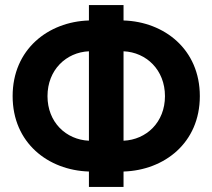

<svg xmlns="http://www.w3.org/2000/svg" viewBox="-20 -740 839 760"><path d="M332 0H469V-61C630 -66 771 -174 771 -359.5C771 -545 630 -654 469 -659V-720H332V-659C171 -654 30 -545 30 -359.5C30 -174 171 -66 332 -61ZM469 -537C559.5 -533 633 -463 633 -359.5C633 -256 559.5 -187 469 -183ZM332 -183C241.5 -187 168 -256 168 -359.5C168 -463 241.5 -533 332 -537Z"/></svg>

Font: Vela Sans ExtBd
Style: Regular
Weight: 800
Designer: Principal design: Mikhail Sharanda - project Manrope.
Design modification: Ravid Balaliev
Foundry: Mikhail Sharanda
Version: Version 1.001